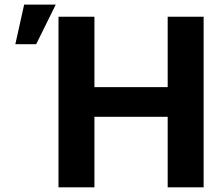

<svg xmlns="http://www.w3.org/2000/svg" viewBox="-20 -799 936 819"><path d="M382.8 0H229.5V-727.5H382.8V-427.2H695.3V-727.5H848.6V0H695.3V-300.8H382.8ZM45.4 -610.4 83 -779.3H217.8L134.3 -610.4Z"/></svg>

Font: Inter Tight Stencil
Style: Bold
Weight: 700
Designer: Rasmus Andersson
Foundry: rsms
Version: Version 3.004;Glyphs 3.1.2 (3151)